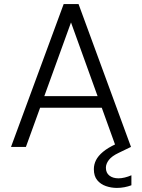

<svg xmlns="http://www.w3.org/2000/svg" viewBox="-20 -720 695 941"><path d="M34 0 292 -700H365L622 0H548L328 -610L107 0ZM150 -192 171 -249H483L504 -192ZM553 201Q525 201 499 192Q473 183 456.5 163Q440 143 440 109Q440 86 450.5 65Q461 44 485 24Q509 4 548 -14L604 -38L622 0L562 29Q528 45 513.5 64Q499 83 499 102Q499 127 516 140.5Q533 154 561 154Q575 154 591.5 150Q608 146 624 139V188Q608 194 590 197.5Q572 201 553 201Z"/></svg>

Font: DM Sans 12pt Light
Style: Regular
Weight: 300
Version: Version 4.004;gftools[0.9.30]